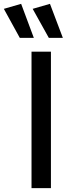

<svg xmlns="http://www.w3.org/2000/svg" viewBox="-86 -979 363 999"><path d="M78 0V-710H179V0ZM168 -782 84 -933 174 -959 241 -782ZM17 -782 -66 -933 24 -959 90 -782Z"/></svg>

Font: Livvic Medium
Style: Regular
Weight: 500
Designer: Jacques Le Bailly, Baron von Fonthausen
Version: Version 1.001; ttfautohint (v1.8.2)